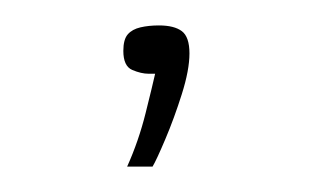

<svg xmlns="http://www.w3.org/2000/svg" viewBox="-20 -491 246 151"><path d="M80 -360Q89 -380 94.5 -402Q100 -424 102 -433Q101 -433 100 -433Q99 -433 97 -433Q91 -433 84 -436Q77 -439 77 -451Q77 -460 80.5 -464Q84 -468 90.5 -469.5Q97 -471 105 -471Q117 -471 123 -466.5Q129 -462 129 -449Q129 -436 123 -417Q117 -398 110 -381.5Q103 -365 100 -360Z"/></svg>

Font: Genos ExtraLight
Style: Regular
Weight: 250
Designer: Robert E. Leuschke
Foundry: Robert E. Leuschke
Version: Version 1.010